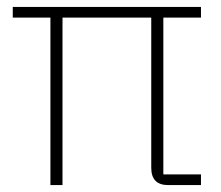

<svg xmlns="http://www.w3.org/2000/svg" viewBox="-20 -536 640 556"><path d="M126 -485H17V-516H562V-485H453V-31H562V0H467Q418 0 418 -50V-485H161V0H126Z"/></svg>

Font: IBM Plex Mono ExtraLight
Style: Regular
Weight: 200
Monospace: yes
Designer: Mike Abbink, Paul van der Laan, Pieter van Rosmalen
Foundry: Bold Monday
Version: Version 2.3